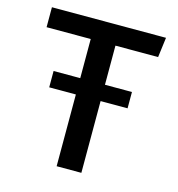

<svg xmlns="http://www.w3.org/2000/svg" viewBox="-106 -800 826 892"><g transform="rotate(15 307.5 -354.0)"><path d="M118.5 -345.1V-423.6H246.7V-611.8H34.4V-707.7H583.1L570.8 -611.8H365.6V-423.6H495.4V-345.1H365.6V0H246.7V-345.1Z"/></g></svg>

Font: Fira Code Medium
Style: Regular
Weight: 500
Designer: Carrois Corporate, Edenspiekermann AG, Nikita Prokopov
Foundry: Carrois Corporate, Edenspiekermann AG, Nikita Prokopov
Version: Version 6.002